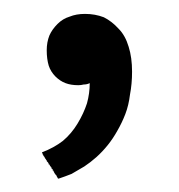

<svg xmlns="http://www.w3.org/2000/svg" viewBox="-20 -114 260 279"><path d="M60.5 -2.9Q67.4 3.9 75.2 6.8Q83 9.8 93.8 9.8Q97.7 9.8 101.6 8.8Q106.4 8.8 110.4 6.8Q110.4 21.5 106.4 36.1Q101.6 50.8 92.8 65.4Q84 80.1 71.3 90.8Q58.6 100.6 41 107.4Q41 108.4 42 109.4Q42 109.4 42 110.4Q42 110.4 43 111.3Q43 111.3 43 112.3Q43 112.3 43.9 113.3Q43.9 113.3 44.9 114.3Q44.9 114.3 44.9 115.2Q44.9 115.2 45.9 116.2Q45.9 116.2 45.9 117.2Q45.9 117.2 46.9 117.2Q46.9 117.2 46.9 118.2Q46.9 118.2 47.9 119.1Q47.9 119.1 47.9 120.1Q47.9 120.1 48.8 121.1Q48.8 121.1 49.8 122.1Q49.8 122.1 49.8 122.1Q49.8 122.1 50.8 124Q50.8 124 50.8 125Q50.8 125 51.8 125Q51.8 125 52.7 127Q52.7 127 52.7 127Q52.7 127 53.7 127.9Q53.7 127.9 53.7 128.9Q53.7 128.9 54.7 128.9Q54.7 128.9 54.7 129.9Q54.7 129.9 54.7 130.9Q54.7 130.9 55.7 130.9Q55.7 130.9 55.7 131.8Q55.7 131.8 56.6 131.8Q56.6 131.8 56.6 132.8Q56.6 132.8 56.6 133.8Q56.6 133.8 57.6 133.8Q57.6 133.8 57.6 134.8Q57.6 134.8 57.6 134.8Q57.6 134.8 58.6 135.7Q58.6 135.7 58.6 136.7Q58.6 136.7 59.6 137.7Q59.6 137.7 59.6 138.7Q59.6 138.7 60.5 138.7Q60.5 138.7 60.5 139.6Q60.5 139.6 61.5 140.6Q61.5 140.6 61.5 140.6Q61.5 140.6 62.5 141.6Q62.5 141.6 62.5 142.6Q62.5 142.6 63.5 143.6Q63.5 143.6 63.5 144.5Q63.5 144.5 64.5 145.5Q64.5 145.5 65.4 145.5Q74.2 142.6 84 138.7Q92.8 133.8 102.5 127.9Q111.3 122.1 120.1 114.3Q128.9 106.4 136.7 96.7Q144.5 86.9 150.4 76.2Q157.2 64.5 162.1 51.8Q167 39.1 168.9 23.4Q171.9 7.8 171.9 -9.8Q171.9 -30.3 167 -45.9Q162.1 -62.5 152.3 -72.3Q142.6 -83 130.9 -88.9Q118.2 -93.8 103.5 -93.8Q90.8 -93.8 81.1 -89.8Q71.3 -86.9 63.5 -79.1Q55.7 -71.3 51.8 -62.5Q47.9 -52.7 47.9 -41Q47.9 -28.3 50.8 -18.6Q53.7 -9.8 60.5 -2.9Z"/></svg>

Font: Aptus Gothic JP
Style: Medium
Weight: 400
Designer: Fuminori Ogawa / Motoya
Version: Version 1